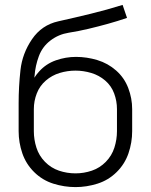

<svg xmlns="http://www.w3.org/2000/svg" viewBox="-20 -755 615 783"><path d="M288 8Q242 8 197.5 -6Q153 -20 119.5 -53Q86 -86 71 -130Q56 -174 56 -220V-322Q56 -326 56 -330V-334Q56 -402 63.5 -469.5Q71 -537 110.5 -595Q150 -653 217.5 -668Q285 -683 350.5 -699Q416 -715 480 -735L498 -682Q460 -669 420.5 -658Q381 -647 341 -637.5Q301 -628 260 -621.5Q219 -615 186 -590Q153 -565 138.5 -526Q124 -487 121 -446L120 -438Q129 -452 140 -464Q168 -495 208 -509Q248 -523 290 -523Q334 -523 377 -510Q420 -497 453.5 -467.5Q487 -438 503 -396Q519 -354 519 -310V-220Q519 -174 504 -130Q489 -86 455.5 -53Q422 -20 377.5 -6Q333 8 288 8ZM288 -48Q322 -48 354.5 -59Q387 -70 411.5 -95Q436 -120 446.5 -153Q457 -186 457 -220V-310Q457 -343 445.5 -374Q434 -405 409 -426.5Q384 -448 352 -457.5Q320 -467 288 -467Q255 -467 223.5 -457.5Q192 -448 167 -426.5Q142 -405 130 -374Q118 -343 118 -310V-220Q118 -186 128.5 -153Q139 -120 163.5 -95Q188 -70 220.5 -59Q253 -48 288 -48Z"/></svg>

Font: Jozsika Light
Style: Regular
Weight: 300
Monospace: yes
Designer: Belleve Invis
Foundry: Belleve Invis
Version: 2.1.0